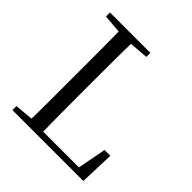

<svg xmlns="http://www.w3.org/2000/svg" viewBox="-194 -871 1013 1013"><g transform="rotate(45 312.5 -364.0)"><path d="M52.8 0 53.1 -30.1 190.9 -42.1H202.4L202.2 0ZM155.3 0Q157.3 -83.6 157.4 -166.6Q157.5 -249.5 157.5 -328.7V-391.1Q157.5 -476.1 157.4 -560.5Q157.3 -645 155.3 -728H248.3Q247.1 -645.2 246.6 -559.1Q246.1 -473 246.1 -377.8V-319.9Q246.1 -248 246.6 -166Q247.1 -84.1 248.3 0ZM202.2 0 202.4 -34.3H551.7L510.1 -9.9L545.4 -194.8H588.6L581.9 0ZM52.8 -698V-728H354V-698L213.9 -686.9H190.9Z"/></g></svg>

Font: Noto Serif HK ExtraLight
Style: Regular
Weight: 200
Designer: Ryoko NISHIZUKA 西塚涼子 (kana & ideographs); Frank Grießhammer (Latin, Greek & Cyrillic); Wenlong ZHANG 张文龙 (bopomofo); San
Foundry: Adobe
Version: Version 2.002-H1;hotconv 1.1.0;makeotfexe 2.6.0